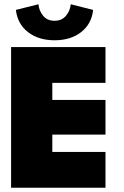

<svg xmlns="http://www.w3.org/2000/svg" viewBox="-20 -881 581 901"><path d="M417 -834.5Q410 -769 361 -730.5Q312 -692 236 -692Q161 -692 111.8 -730Q62.5 -768 54.5 -834.5L160.5 -861Q163 -831 182.2 -807.2Q201.5 -783.5 236 -783.5Q270.5 -783.5 290 -807.5Q309.5 -831.5 312 -861ZM32 -660H475V-492H225.5V-412H475V-249.5H225.5V-168H475V0H32Z"/></svg>

Font: League Spartan Black
Style: Regular
Weight: 900
Foundry: The League of Moveable Type
Version: Version 2.002